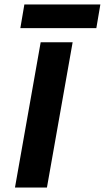

<svg xmlns="http://www.w3.org/2000/svg" viewBox="-20 -839 469 859"><path d="M89 -819H429L411 -713H71ZM162 -650H305L190 0H47Z"/></svg>

Font: Overused Grotesk
Style: Bold Italic
Weight: 700
Italic angle: -10°
Version: Version 0.003